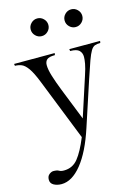

<svg xmlns="http://www.w3.org/2000/svg" viewBox="-168 -773 810 1132"><g transform="rotate(-15 237.5 -206.5)"><path d="M97 210Q150 210 183 169Q216 128 249 47L100 -329Q76 -390 56 -418Q36 -446 17 -453.5Q-2 -461 -23 -461L-25 -473H223L221 -461Q185 -461 172 -449.5Q159 -438 159 -416Q159 -389 172 -347Q185 -305 206 -252L283 -58L361 -298Q375 -340 379.5 -365.5Q384 -391 384 -407Q384 -431 369 -446Q354 -461 314 -461L312 -473H500L498 -461Q477 -461 464 -456Q451 -451 440 -433Q429 -415 415 -376.5Q401 -338 379 -271L289 3Q245 138 186 211Q127 284 63 284Q36 284 16 273Q-4 262 -4 240Q-4 218 9.5 207.5Q23 197 35 197Q57 197 68 203.5Q79 210 97 210ZM122 -643Q122 -665 138 -681Q154 -697 176 -697Q198 -697 214 -681Q230 -665 230 -643Q230 -621 214 -605Q198 -589 176 -589Q154 -589 138 -605Q122 -621 122 -643ZM329 -643Q329 -665 345 -681Q361 -697 383 -697Q405 -697 421 -681Q437 -665 437 -643Q437 -621 421 -605Q405 -589 383 -589Q361 -589 345 -605Q329 -621 329 -643Z"/></g></svg>

Font: Gilda Display
Style: Regular
Weight: 400
Designer: Eduardo Rodriguez Tunni
Foundry: Eduardo Rodriguez Tunni
Version: Version 1.002; ttfautohint (v1.8.4.7-5d5b);gftools[0.9.22]